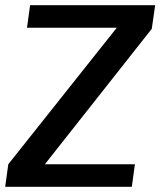

<svg xmlns="http://www.w3.org/2000/svg" viewBox="-30 -720 630 740"><path d="M555 -609 143 -87H490L478 0H-10L2 -87L420 -613H74L86 -700H568Z"/></svg>

Font: Krub SemiBold
Style: Italic
Weight: 600
Italic angle: -8°
Designer: Ekaluck Peanpanawate
Foundry: Cadson Demak Co.,Ltd.
Version: Version 1.000; ttfautohint (v1.6)